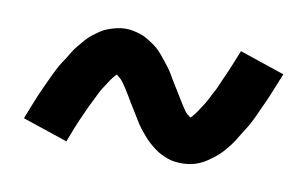

<svg xmlns="http://www.w3.org/2000/svg" viewBox="-39 -479 579 361"><g transform="rotate(10 250.0 -298.5)"><path d="M324 -183Q316 -183 309 -184Q302 -185 295.5 -187.5Q289 -190 283 -193Q277 -196 271 -200.5Q265 -205 260 -209.5Q255 -214 251 -218.5Q247 -223 242 -229Q237 -235 233 -241Q229 -247 225.5 -253Q222 -259 218.5 -264.5Q215 -270 211 -276.5Q207 -283 203 -290Q199 -297 195 -303Q191 -309 187.5 -314Q184 -319 178 -323.5Q172 -328 172 -333H181Q181 -332 177 -328.5Q173 -325 169 -320Q165 -315 162.5 -311Q160 -307 158 -304Q156 -301 154 -298Q152 -295 150 -291.5Q148 -288 146 -284Q144 -280 142 -275.5Q140 -271 137.5 -266.5Q135 -262 133 -257.5Q131 -253 128.5 -247.5Q126 -242 123.5 -236.5Q121 -231 118.5 -225Q116 -219 113.5 -213Q111 -207 108.5 -200Q106 -193 103 -186L17 -215Q21 -226 25 -235.5Q29 -245 32.5 -254Q36 -263 40 -271.5Q44 -280 47.5 -288Q51 -296 54.5 -303Q58 -310 61.5 -317Q65 -324 69 -330Q73 -336 76.5 -341.5Q80 -347 83.5 -353Q87 -359 92.5 -365.5Q98 -372 103.5 -378.5Q109 -385 115.5 -390Q122 -395 128.5 -399.5Q135 -404 143 -407Q151 -410 159.5 -412Q168 -414 176 -414Q184 -414 191 -412.5Q198 -411 204.5 -409Q211 -407 217 -403.5Q223 -400 229 -396Q235 -392 240 -387.5Q245 -383 249 -378Q253 -373 258 -367Q263 -361 267 -355.5Q271 -350 274.5 -344Q278 -338 281.5 -332Q285 -326 289 -320Q293 -314 297 -307Q301 -300 305 -294Q309 -288 312.5 -282.5Q316 -277 322 -273Q328 -269 328 -263Q327 -263 325.5 -263.5Q324 -264 323 -264L319 -263Q319 -265 323 -268.5Q327 -272 331 -277Q335 -282 337.5 -286Q340 -290 342 -293Q344 -296 346 -299Q348 -302 350 -305.5Q352 -309 354 -313Q356 -317 358 -321Q360 -325 362.5 -329.5Q365 -334 367 -339Q369 -344 371.5 -349.5Q374 -355 376.5 -360.5Q379 -366 381.5 -372Q384 -378 386.5 -384Q389 -390 391.5 -396.5Q394 -403 397 -410L483 -381Q479 -371 475 -361.5Q471 -352 467.5 -343Q464 -334 460 -325.5Q456 -317 452.5 -309Q449 -301 445.5 -293.5Q442 -286 438.5 -279.5Q435 -273 431 -267Q427 -261 423.5 -255Q420 -249 416.5 -243.5Q413 -238 407.5 -231Q402 -224 396.5 -218Q391 -212 384.5 -207Q378 -202 371.5 -197.5Q365 -193 357 -189.5Q349 -186 340.5 -184.5Q332 -183 324 -183Z"/></g></svg>

Font: Iosevka Term Curly Semibold
Style: Regular
Weight: 600
Designer: Belleve Invis
Foundry: Belleve Invis
Version: Version 32.3.0